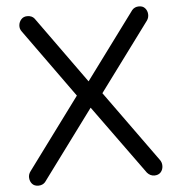

<svg xmlns="http://www.w3.org/2000/svg" viewBox="-54 -832 819 883"><g transform="rotate(-5 355.0 -390.5)"><path d="M88 0Q69 0 59 -11.5Q49 -23 48 -39.5Q47 -56 58 -70L316 -419L355 -452L588 -767Q600 -781 620 -781Q638 -781 648 -769.5Q658 -758 659 -742Q660 -726 651 -713L406 -382L369 -351L119 -13Q107 0 88 0ZM623 0Q614 0 605.5 -4Q597 -8 590 -16L346 -353L313 -379L73 -713Q63 -726 64.5 -742Q66 -758 76.5 -769.5Q87 -781 104 -781Q126 -781 137 -767L367 -447L399 -424L654 -70Q664 -57 663.5 -40Q663 -23 652.5 -11.5Q642 0 623 0Z"/></g></svg>

Font: Comfortaa Medium
Style: Regular
Weight: 500
Designer: Johan Aakerlund
Foundry: Johan Aakerlund
Version: Version 3.104; ttfautohint (v1.8.1.43-b0c9)